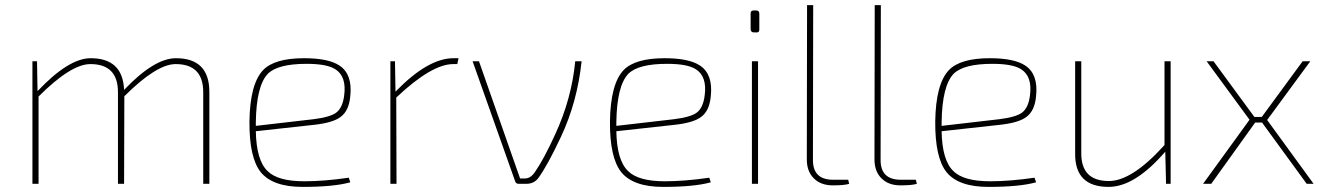

<svg xmlns="http://www.w3.org/2000/svg" viewBox="-20 -720 5185 752"><path d="M127 -363Q249 -492 335 -492Q461 -492 466 -368Q584 -492 669 -492Q800 -492 800 -360V0H776V-359Q776 -469 668 -469Q593 -469 467 -343L466 0H442V-359Q442 -469 334 -469Q258 -469 131 -342V0H107V-480H125Z M1352 -6Q1288 12 1165 12Q1048 12 1001 -46Q956 -103 957 -244Q959 -392 1011 -446Q1056 -492 1171 -492Q1267 -492 1310 -463Q1361 -429 1352 -344Q1347 -286 1314 -262Q1284 -239 1209 -231L982 -206Q984 -92 1028 -50Q1068 -10 1172 -10Q1250 -10 1346 -24ZM1207 -253Q1273 -261 1297 -279Q1322 -298 1328 -346Q1338 -421 1293 -449Q1260 -470 1181 -470Q1068 -470 1029 -431Q984 -384 982 -241V-227Z M1771 -469H1755Q1671 -469 1532 -338L1533 0H1509V-480H1527L1529 -361Q1656 -492 1756 -492H1776Z M2258 -480Q2241 -320 2177 -184Q2124 -71 2088 -22Q2071 0 2041 0H2012Q2001 0 1998 -9L1831 -480H1856L2017 -21H2036Q2058 -21 2075 -46Q2111 -98 2155 -195Q2219 -334 2233 -480Z M2764 -6Q2700 12 2577 12Q2460 12 2413 -46Q2368 -103 2369 -244Q2371 -392 2423 -446Q2468 -492 2583 -492Q2679 -492 2722 -463Q2773 -429 2764 -344Q2759 -286 2726 -262Q2696 -239 2621 -231L2394 -206Q2396 -92 2440 -50Q2480 -10 2584 -10Q2662 -10 2758 -24ZM2619 -253Q2685 -261 2709 -279Q2734 -298 2740 -346Q2750 -421 2705 -449Q2672 -470 2593 -470Q2480 -470 2441 -431Q2396 -384 2394 -241V-227Z M2942 -679Q2954 -679 2954 -666V-604Q2954 -593 2944 -593H2934Q2920 -593 2920 -606V-668Q2920 -679 2932 -679ZM2925 0V-480H2949V0Z M3164 -95Q3163 -16 3243 -16H3302L3306 0Q3287 6 3242 6Q3195 6 3168 -21Q3140 -48 3140 -96L3141 -700H3165Z M3429 -95Q3428 -16 3508 -16H3567L3571 0Q3552 6 3507 6Q3460 6 3433 -21Q3405 -48 3405 -96L3406 -700H3430Z M4038 -6Q3974 12 3851 12Q3734 12 3687 -46Q3642 -103 3643 -244Q3645 -392 3697 -446Q3742 -492 3857 -492Q3953 -492 3996 -463Q4047 -429 4038 -344Q4033 -286 4000 -262Q3970 -239 3895 -231L3668 -206Q3670 -92 3714 -50Q3754 -10 3858 -10Q3936 -10 4032 -24ZM3893 -253Q3959 -261 3983 -279Q4008 -298 4014 -346Q4024 -421 3979 -449Q3946 -470 3867 -470Q3754 -470 3715 -431Q3670 -384 3668 -241V-227Z M4565 0H4547L4544 -126Q4425 12 4322 12Q4189 12 4191 -120V-480H4215V-121Q4214 -11 4323 -11Q4414 -11 4541 -152V-480H4565Z M5125 0H5098L4923 -240H4896L4724 0H4692L4874 -251L4706 -480H4733L4893 -262H4922L5082 -480H5112L4943 -250Z"/></svg>

Font: Taylor Sans Thin
Style: Regular
Weight: 100
Italic angle: -8°
Designer: Natanael Gama
Version: Version 1.001 September 8, 2015